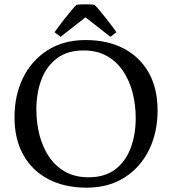

<svg xmlns="http://www.w3.org/2000/svg" viewBox="-20 -851 795 887"><path d="M47 -309Q47 -411 86.5 -491.5Q126 -572 200 -619Q274 -666 375 -666Q477 -666 551.5 -627Q626 -588 667 -515.5Q708 -443 708 -341Q708 -239 668.5 -158.5Q629 -78 555.5 -31Q482 16 380 16Q279 16 204 -23Q129 -62 88 -135Q47 -208 47 -309ZM148 -345Q148 -283 162.5 -227Q177 -171 206.5 -127Q236 -83 281.5 -57.5Q327 -32 389 -32Q465 -32 513 -69Q561 -106 584 -168Q607 -230 607 -305Q607 -367 592.5 -423Q578 -479 548.5 -523Q519 -567 473.5 -592.5Q428 -618 366 -618Q291 -618 242.5 -581Q194 -544 171 -482.5Q148 -421 148 -345ZM232 -702Q235 -707 248.5 -725Q262 -743 279.5 -765.5Q297 -788 312.5 -806Q328 -824 334 -829Q340 -830 351.5 -830.5Q363 -831 375 -831Q386 -831 398 -830.5Q410 -830 416 -829Q422 -824 437.5 -806Q453 -788 470.5 -765.5Q488 -743 501.5 -725Q515 -707 518 -702L490 -681L375 -771L260 -681Z"/></svg>

Font: Buenard
Style: Regular
Weight: 400
Version: Version 2.000